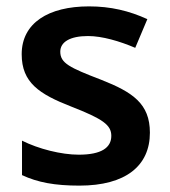

<svg xmlns="http://www.w3.org/2000/svg" viewBox="-20 -572 533 602"><path d="M450 -156C450 -247 396 -283 297 -322C198 -360 169 -374 169 -410C169 -440 199 -459 256 -459C300 -459 355 -443 404 -422L442 -512C385 -538 327 -552 259 -552C132 -552 48 -500 48 -402C48 -313 103 -277 203 -238C303 -199 329 -180 329 -146C329 -109 298 -87 227 -87C172 -87 101 -105 49 -131V-23C98 0 152 10 229 10C374 10 450 -52 450 -156Z"/></svg>

Font: Noto Sans Lao SemiBold
Style: Regular
Weight: 600
Designer: Monotype Design Team
Foundry: Monotype Imaging Inc.
Version: Version 2.003